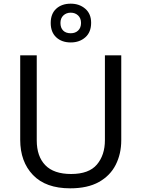

<svg xmlns="http://www.w3.org/2000/svg" viewBox="-20 -1015 771 1045"><path d="M640 -252Q640 -178 610 -118.5Q580 -59 518.5 -24.5Q457 10 362 10Q229 10 159.5 -62.5Q90 -135 90 -254V-714H180V-251Q180 -164 226.5 -116Q273 -68 367 -68Q464 -68 507.5 -119.5Q551 -171 551 -252V-714H640ZM365 -784Q316 -784 286 -812Q256 -840 256 -890Q256 -940 286 -967.5Q316 -995 365 -995Q412 -995 444 -967.5Q476 -940 476 -891Q476 -840 444.5 -812Q413 -784 365 -784ZM365 -834Q390 -834 405.5 -849Q421 -864 421 -890Q421 -916 405 -931Q389 -946 365 -946Q341 -946 325 -931Q309 -916 309 -890Q309 -864 323.5 -849Q338 -834 365 -834Z"/></svg>

Font: Noto Sans Ugaritic
Style: Regular
Weight: 400
Designer: Monotype Design Team
Foundry: Monotype Imaging Inc.
Version: Version 2.001; ttfautohint (v1.8.4.7-5d5b)